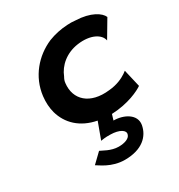

<svg xmlns="http://www.w3.org/2000/svg" viewBox="-176 -613 912 979"><g transform="rotate(-30 280.5 -123.0)"><path d="M500 -324 561 -427C549 -456 499 -490 411 -493C395 -495 379 -495 364 -494C325 -492 287 -484 251 -470C160 -431 88 -349 75 -241C71 -206 73 -174 81 -144C102 -69 160 -12 254 6L218 104C225 103 244 99 275 100C327 101 359 121 351 144C346 164 317 175 281 175C236 175 196 148 183 143L128 196C143 204 197 249 275 249C377 249 427 199 438 138C448 79 384 46 324 46L334 13C433 9 502 -26 525 -42L501 -145C497 -142 491 -138 486 -134C465 -120 430 -103 383 -99C263 -85 196 -149 207 -242C208 -253 212 -264 218 -274C239 -328 290 -372 361 -382C440 -393 493 -363 500 -324Z"/></g></svg>

Font: Bluebird
Style: ExtObl
Weight: 400
Designer: Jasper
Foundry: Cannot Into Space Fonts
Version: Version 0.98